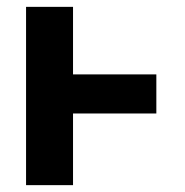

<svg xmlns="http://www.w3.org/2000/svg" viewBox="-20 -540 540 560"><path d="M56 0V-520H193V-323H436V-209H193V0Z"/></svg>

Font: Iosevka Heavy
Style: Regular
Weight: 900
Monospace: yes
Designer: Belleve Invis
Foundry: Belleve Invis
Version: Version 32.5.0; ttfautohint (v1.8.4)